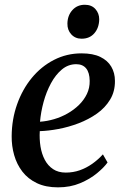

<svg xmlns="http://www.w3.org/2000/svg" viewBox="-20 -776 526 806"><path d="M431.5 -94Q417 -73.5 387.5 -49Q358 -24.5 316.5 -7Q275 10.5 223.5 10.5Q172 10.5 134.8 -7.2Q97.5 -25 74 -55.5Q50.5 -86 39.5 -124.8Q28.5 -163.5 29 -204.5Q29.5 -275.5 51.8 -338.2Q74 -401 113.5 -449Q153 -497 206.5 -524.5Q260 -552 322.5 -552Q370.5 -552 401.2 -537Q432 -522 447.2 -496Q462.5 -470 462.5 -436.5Q463 -392 442.2 -357.8Q421.5 -323.5 386.8 -299Q352 -274.5 310 -258.5Q268 -242.5 225.2 -234.5Q182.5 -226.5 147 -225.5Q145 -192 150 -161Q155 -130 168 -105.2Q181 -80.5 202.8 -66Q224.5 -51.5 256 -51.5Q287 -51.5 314.8 -61.2Q342.5 -71 367 -88.2Q391.5 -105.5 412 -128ZM300 -506.5Q266.5 -506.5 240 -484.5Q213.5 -462.5 194 -426.5Q174.5 -390.5 163 -348.2Q151.5 -306 148 -265Q177.5 -267 207.2 -275.8Q237 -284.5 263.8 -299.8Q290.5 -315 311.5 -335.5Q332.5 -356 344.8 -381.5Q357 -407 356.5 -436.5Q356 -471.5 341.5 -489Q327 -506.5 300 -506.5ZM322.5 -613.5Q296 -613.5 279.2 -631.8Q262.5 -650 263 -677Q263.5 -711 283.8 -733.5Q304 -756 336 -756Q364.5 -756 380.5 -738Q396.5 -720 396.5 -695Q396 -659.5 376.2 -636.5Q356.5 -613.5 322.5 -613.5Z"/></svg>

Font: Merriweather 60pt Medium
Style: Italic
Weight: 500
Italic angle: -7.8°
Version: Version 2.101